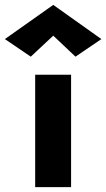

<svg xmlns="http://www.w3.org/2000/svg" viewBox="-80 -766 435 786"><path d="M64 -460H211V0H64ZM138 -620 46 -534 -60 -606 138 -746 335 -606 229 -534Z"/></svg>

Font: renner_700bold
Style: Bold
Weight: 700
Version: Version 003.000 ; ttfautohint (v0.97) -l 8 -r 50 -G 200 -x 1